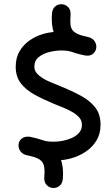

<svg xmlns="http://www.w3.org/2000/svg" viewBox="-20 -801 540 928"><path d="M321 -726Q323 -752 310.5 -765.5Q298 -779 280 -780.5Q262 -782 247.5 -770.5Q233 -759 231 -734Q227 -677 241.5 -640.5Q256 -604 281 -582.5Q306 -561 334 -550Q362 -539 386 -534Q412 -528 427 -539Q442 -550 445 -567.5Q448 -585 437.5 -601.5Q427 -618 402 -623Q372 -629 351.5 -633.5Q331 -638 315.5 -641Q300 -644 286 -645.5Q272 -647 257 -647Q224 -647 189 -637Q154 -627 123.5 -606Q93 -585 74.5 -553.5Q56 -522 56 -478Q56 -430 81 -398Q106 -366 148 -343Q190 -320 241 -299Q261 -291 284.5 -281.5Q308 -272 329 -260Q350 -248 363 -233Q376 -218 376 -198Q376 -175 362.5 -159.5Q349 -144 328 -134.5Q307 -125 283.5 -120.5Q260 -116 239 -116Q225 -116 215.5 -117Q206 -118 198 -120Q190 -122 181 -125Q172 -128 160 -131.5Q148 -135 129 -139Q109 -143 95 -137Q81 -131 74.5 -118.5Q68 -106 70 -91.5Q72 -77 82.5 -65.5Q93 -54 113 -50Q153 -42 170.5 -30.5Q188 -19 192.5 0.5Q197 20 194 53Q192 78 204.5 92Q217 106 235 107.5Q253 109 267.5 97.5Q282 86 284 61Q287 15 278 -17Q269 -49 252 -71Q235 -93 213.5 -106.5Q192 -120 170 -127.5Q148 -135 129 -139Q109 -143 95 -137Q81 -131 74.5 -118.5Q68 -106 70 -91.5Q72 -77 82.5 -65.5Q93 -54 113 -50Q143 -44 163 -39.5Q183 -35 197.5 -32Q212 -29 226 -27.5Q240 -26 256 -26Q290 -26 326.5 -36.5Q363 -47 394.5 -68Q426 -89 446 -121.5Q466 -154 466 -198Q466 -249 440 -282Q414 -315 370.5 -338.5Q327 -362 275 -383Q250 -393 219.5 -406Q189 -419 167.5 -437Q146 -455 146 -478Q146 -508 167 -525Q188 -542 218.5 -549.5Q249 -557 276 -557Q293 -557 304 -555.5Q315 -554 324.5 -551Q334 -548 348 -543.5Q362 -539 386 -534Q412 -528 427 -539Q442 -550 445 -567.5Q448 -585 437.5 -601.5Q427 -618 402 -623Q372 -629 355 -637Q338 -645 330 -656Q322 -667 320.5 -684Q319 -701 321 -726Z"/></svg>

Font: Tilt Neon
Style: Regular
Weight: 400
Designer: Andy Clymer
Foundry: Andy Clymer
Version: Version 1.000